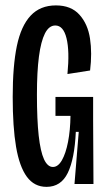

<svg xmlns="http://www.w3.org/2000/svg" viewBox="-20 -691 399 721"><path d="M27.7 -327.3Q27.7 -443 43.3 -518.3Q59 -593.7 95 -632.2Q131 -670.7 190 -670.7Q247 -670.7 278.3 -635.8Q309.7 -601 318 -546.3Q326.3 -491.7 318.3 -426.3L233.3 -413Q241.7 -499.3 229.8 -547.3Q218 -595.3 187.7 -595.3Q164 -595.3 148.8 -565.5Q133.7 -535.7 126.2 -478.5Q118.7 -421.3 118.7 -335.7Q118.7 -241.7 125.3 -181.7Q132 -121.7 145.3 -92.8Q158.7 -64 178.7 -64Q198 -64 212.5 -89.3Q227 -114.7 235.5 -158.3Q244 -202 244.7 -256H188.3V-327H329.7V-239L331 0H259.7L275.7 -195.7H264.7Q260 -94 234.5 -41.7Q209 10.7 154.7 10.7Q108.7 10.7 80.8 -27.3Q53 -65.3 40.3 -139.7Q27.7 -214 27.7 -327.3Z"/></svg>

Font: Bricolage Grotesque 96pt Condensed ExBd
Style: Regular
Weight: 800
Width: 3
Designer: Mathieu Triay
Foundry: Atelier Triay
Version: Version 1.001;Glyphs 3.2 (3207)